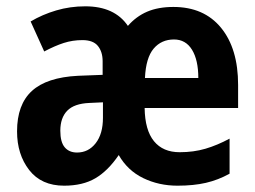

<svg xmlns="http://www.w3.org/2000/svg" viewBox="-20 -629 808 608"><path d="M529 -607Q626 -607 680 -541Q734 -475 734 -360V-287H438Q439 -217 467.5 -182Q496 -147 549 -147Q593 -147 630.5 -158Q668 -169 707 -190V-79Q671 -59 632 -50Q593 -41 542 -41Q483 -41 433.5 -65Q384 -89 356 -138Q322 -88 282 -64.5Q242 -41 183 -41Q111 -41 72.5 -90.5Q34 -140 34 -213Q34 -298 81 -341Q128 -384 227 -389L305 -392V-435Q305 -465 290 -483.5Q275 -502 241 -502Q210 -502 182 -493Q154 -484 120 -466L77 -561Q114 -583 158 -596Q202 -609 250 -609Q343 -609 385 -547Q411 -577 446 -592Q481 -607 529 -607ZM531 -504Q491 -504 466.5 -475Q442 -446 439 -382H608Q608 -439 588 -471.5Q568 -504 531 -504ZM263 -303Q215 -301 193 -278.5Q171 -256 171 -215Q171 -179 185 -162.5Q199 -146 224 -146Q260 -146 283 -175.5Q306 -205 306 -256V-305Z"/></svg>

Font: Noto Sans Tamil UI Condensed
Style: Bold
Weight: 700
Width: 3
Designer: Jelle Bosma - Monotype Design Team
Foundry: Monotype Imaging Inc.
Version: Version 2.004; ttfautohint (v1.8.4.7-5d5b)